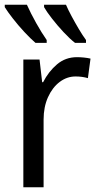

<svg xmlns="http://www.w3.org/2000/svg" viewBox="-20 -786 413 806"><path d="M303 -546Q317 -546 332 -544.5Q347 -543 360 -540L349 -458Q325 -465 297 -465Q261 -465 230.5 -442Q200 -419 181.5 -378Q163 -337 163 -284V0H78V-536H146L157 -441H161Q184 -486 219.5 -516Q255 -546 303 -546ZM257 -766Q266 -745 280.5 -718Q295 -691 311 -664Q327 -637 341 -618V-606H295Q273 -623 246.5 -651.5Q220 -680 197.5 -709Q175 -738 165 -756V-766ZM93 -766Q109 -730 132 -689Q155 -648 176 -618V-606H129Q108 -624 82 -652Q56 -680 33.5 -709Q11 -738 0 -756V-766Z"/></svg>

Font: Noto Sans SemiCondensed
Style: Regular
Weight: 400
Width: 4
Designer: Monotype Design Team
Foundry: Monotype Imaging Inc.
Version: Version 2.013; ttfautohint (v1.8.4.7-5d5b)